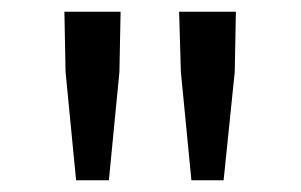

<svg xmlns="http://www.w3.org/2000/svg" viewBox="-20 -791 515 328"><path d="M92 -668 90 -771H186L184 -668L166 -483H110ZM289 -668 286 -771H383L381 -668L362 -483H307Z"/></svg>

Font: Noto Sans Tobesmart edit
Style: Regular
Weight: 400
Designer: Ryoko NISHIZUKA  (kana & ideographs); Paul D. Hunt (Latin, Greek & Cyrillic); Wenlong ZHANG  (bopomofo); Sandoll Communi
Foundry: Adobe Systems Incorporated
Version: Version 1.005 Oct 7, 2021